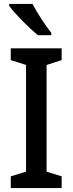

<svg xmlns="http://www.w3.org/2000/svg" viewBox="-20 -1054 371 981"><path d="M146 -1034H27V-1024C54 -986 130 -909 174 -874H242V-886C213 -922 169 -989 146 -1034ZM295 -93V-153L218 -177V-722L295 -747V-807H35V-747L113 -722V-177L35 -153V-93Z"/></svg>

Font: Noto Sans Kannada UI SemiCondensed Medium
Style: Regular
Weight: 500
Width: 4
Designer: Jelle Bosma - Monotype Design Team
Foundry: Monotype Imaging Inc.
Version: Version 2.005